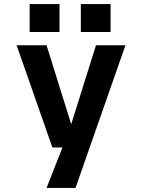

<svg xmlns="http://www.w3.org/2000/svg" viewBox="-20 -722 690 942"><path d="M208.5 200 298.5 -29.5 346 1.5H237L61.5 -500H208.5L341 -75H317.5L451 -500H595.5L350.5 200ZM125.5 -702H272V-565H125.5ZM376.5 -702H522.5V-565H376.5Z"/></svg>

Font: Trispace Thin SemiBold
Style: Regular
Weight: 600
Version: Version 1.210